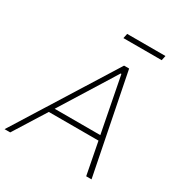

<svg xmlns="http://www.w3.org/2000/svg" viewBox="-213 -1007 1092 1151"><g transform="rotate(30 333.0 -431.0)"><path d="M-17 0 413 -688H448L585 0H548L505 -222H161L22 0ZM182 -256H498L424 -637H419ZM327 -829 334 -862H599L592 -829Z"/></g></svg>

Font: Saira Thin
Style: Italic
Weight: 100
Italic angle: -12°
Designer: Hector Gatti with collaboration of the Omnibus-Type team
Foundry: Omnibus-Type
Version: Version 1.101